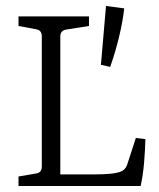

<svg xmlns="http://www.w3.org/2000/svg" viewBox="-20 -623 531 643"><path d="M435 -161 467 -157Q466 -120 462.5 -78Q459 -36 451 0H42V-32L101 -42Q120 -45 120 -65V-501Q120 -522 101 -525L42 -536V-568H278V-536L202 -524Q182 -521 182 -501V-39H299Q326 -39 348 -41Q370 -43 384 -48Q399 -54 405 -69ZM318 -406 335 -603 396 -595Q391 -550 378.5 -498.5Q366 -447 349 -399Z"/></svg>

Font: Yrsa Light
Style: Regular
Weight: 300
Designer: Anna Giedrys (Yrsa+Rasa design), David Brezina (Yrsa art-direction, Rasa art-direction, design)
Foundry: Rosetta Type Foundry
Version: Version 2.004